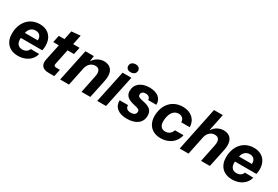

<svg xmlns="http://www.w3.org/2000/svg" viewBox="64 -1749 4015 2772"><g transform="rotate(30 2071.0 -363.0)"><path d="M188 -328C204 -398 248 -436 310 -436C372 -436 409 -393 403 -328ZM266 10C393 10 494 -59 520 -167L379 -169C365 -128 327 -101 274 -101C204 -101 165 -151 174 -236H532C569 -412 487 -546 316 -546C146 -546 35 -418 31 -237C27 -88 112 10 266 10Z M771 0H868L893 -119H840C805 -119 787 -127 795 -166L848 -418H955L980 -536H873L906 -696L758 -682L728 -536H634L609 -418H703L646 -149C627 -57 667 0 771 0Z M966 0H1113L1177 -307C1192 -380 1245 -427 1308 -427C1377 -427 1400 -378 1382 -291L1322 0H1469L1533 -305C1570 -484 1484 -546 1389 -546C1321 -546 1251 -512 1214 -452H1207L1218 -536H1078Z M1584 0H1731L1844 -536H1697ZM1793 -599C1844 -599 1878 -628 1878 -671C1878 -710 1850 -736 1803 -736C1752 -736 1718 -707 1718 -664C1718 -625 1745 -599 1793 -599Z M2078 10C2231 10 2322 -59 2322 -178C2322 -265 2272 -306 2162 -327C2092 -341 2067 -352 2067 -386C2067 -422 2095 -443 2140 -443C2186 -443 2216 -417 2214 -378H2351C2355 -484 2273 -546 2145 -546C2007 -546 1917 -475 1917 -361C1917 -282 1965 -239 2088 -214C2148 -201 2171 -191 2171 -157C2171 -116 2141 -94 2085 -94C2030 -94 1997 -121 2000 -170H1860C1855 -62 1936 10 2078 10Z M2642 10C2780 10 2888 -70 2910 -194H2768C2751 -138 2708 -107 2652 -107C2591 -107 2553 -149 2556 -229C2560 -341 2605 -429 2697 -429C2752 -429 2789 -394 2789 -339H2931C2929 -462 2839 -546 2702 -546C2533 -546 2430 -430 2412 -276C2390 -101 2485 10 2642 10Z M2959 0H3106L3169 -305C3185 -382 3238 -427 3301 -427C3370 -427 3393 -378 3375 -291L3315 0H3462L3526 -305C3563 -484 3477 -546 3382 -546C3314 -546 3244 -512 3207 -452H3200L3257 -729H3110Z M3758 -328C3774 -398 3818 -436 3880 -436C3942 -436 3979 -393 3973 -328ZM3836 10C3963 10 4064 -59 4090 -167L3949 -169C3935 -128 3897 -101 3844 -101C3774 -101 3735 -151 3744 -236H4102C4139 -412 4057 -546 3886 -546C3716 -546 3605 -418 3601 -237C3597 -88 3682 10 3836 10Z"/></g></svg>

Font: Mona Sans
Style: Bold Italic
Weight: 700
Italic angle: -11.7°
Designer: Deni Anggara
Foundry: GitHub
Version: Version 2.000;Glyphs 3.2.3 (3260)